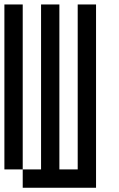

<svg xmlns="http://www.w3.org/2000/svg" viewBox="-20 -937 540 873"><path d="M0 -166.7V-916.7H83.3V-166.7ZM83.3 -166.7H166.7V-916.7H250V-166.7H333.3V-916.7H416.7V-83.3H83.3Z"/></svg>

Font: Galmuri11 Condensed
Style: Regular
Weight: 400
Width: 3
Designer: Lee Minseo (quiple)
Version: Version 2.399;hotconv 1.1.1;makeotfexe 2.6.0 DEVELOPMENT